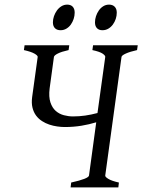

<svg xmlns="http://www.w3.org/2000/svg" viewBox="-20 -811 616 831"><path d="M279.8 -615.2 276.9 -594.2Q246.1 -587.4 230.2 -579.3Q214.4 -571.3 213.4 -564.5L194.8 -428.2Q190.4 -391.6 198.2 -367.9Q206.1 -344.2 221.4 -330.8Q236.8 -317.4 256.6 -312.3Q276.4 -307.1 295.9 -307.1Q322.8 -307.1 348.6 -310.8Q374.5 -314.5 401.9 -321.8L435.5 -564.5Q436.5 -570.3 424.1 -578.9Q411.6 -587.4 379.9 -594.2L382.8 -615.2H576.2L573.2 -594.2Q542.5 -587.4 524.7 -579.3Q506.8 -571.3 505.9 -564.5L435.5 -51.3Q434.6 -45.4 449.2 -36.6Q463.9 -27.8 494.6 -21L492.2 0H285.6L288.1 -21Q363.3 -37.6 365.2 -51.3L396.5 -281.7Q366.7 -272.5 332.3 -266.8Q297.9 -261.2 260.3 -261.2Q245.1 -261.2 227.8 -263.7Q210.4 -266.1 193.6 -271.7Q176.8 -277.3 161.9 -286.9Q147 -296.4 136.2 -310.8Q125.5 -325.2 120.6 -345Q115.7 -364.7 119.1 -390.6L143.1 -564.5Q144 -570.3 129.2 -578.9Q114.3 -587.4 83.5 -594.2L86.4 -615.2ZM303.2 -756.3Q303.2 -742.7 298.8 -729.2Q294.4 -715.8 286.6 -704.8Q278.8 -693.8 267.3 -687Q255.9 -680.2 242.2 -680.2Q226.6 -680.2 217.8 -689Q209 -697.8 209 -714.4Q209 -727.5 213.6 -741Q218.3 -754.4 226.3 -765.6Q234.4 -776.9 245.8 -783.9Q257.3 -791 271 -791Q286.1 -791 294.7 -782Q303.2 -772.9 303.2 -756.3ZM485.4 -756.3Q485.4 -742.7 481 -729.2Q476.6 -715.8 468.5 -704.8Q460.4 -693.8 449 -687Q437.5 -680.2 423.3 -680.2Q408.2 -680.2 399.7 -689Q391.1 -697.8 391.1 -714.4Q391.1 -727.5 395.5 -741Q399.9 -754.4 407.7 -765.6Q415.5 -776.9 426.8 -783.9Q438 -791 452.1 -791Q467.3 -791 476.3 -782Q485.4 -772.9 485.4 -756.3Z"/></svg>

Font: Gentium Plus CyrE
Style: Italic
Weight: 400
Italic angle: -8°
Designer: J. Victor Gaultney, Annie Olsen, Iska Routamaa, Becca Hirsbrunner
Foundry: SIL International
Version: Version 5.000